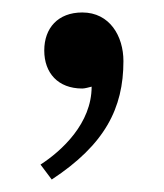

<svg xmlns="http://www.w3.org/2000/svg" viewBox="-20 -128 263 308"><path d="M63 160C148 104 178 46 178 -30C178 -70 156 -108 112 -108C73 -108 51 -83 51 -47C51 -11 73 14 112 14C116 14 123 12 127 11C127 70 79 114 45 136Z"/></svg>

Font: Mesarto
Style: Regular
Weight: 700
Designer: Mohamed Gaber
Foundry: Kief Type Foundry
Version: Version 2.020